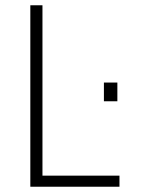

<svg xmlns="http://www.w3.org/2000/svg" viewBox="-20 -708 576 728"><path d="M95 0V-688H141V-42H433V0ZM374 -324V-395H425V-324Z"/></svg>

Font: Saira SemiCondensed ExtraLight
Style: Regular
Weight: 250
Width: 4
Designer: Hector Gatti with collaboration of the Omnibus-Type team
Foundry: Omnibus-Type
Version: Version 1.101